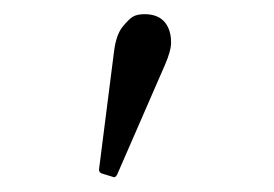

<svg xmlns="http://www.w3.org/2000/svg" viewBox="-20 -763 382 268"><path d="M121.6 -521Q118.2 -522.5 118.2 -526.4L139.2 -691.4Q142.1 -714.4 151.1 -725.6Q160.2 -736.8 166 -740Q171.9 -743.2 181.6 -743.2Q211.9 -743.2 217.8 -714.8Q218.8 -710.4 218.8 -703.6Q218.8 -691.9 210 -671.9L143.6 -519.5Q141.6 -515.6 139.2 -515.6Z"/></svg>

Font: Cardo-Italic
Style: Italic
Weight: 400
Italic angle: -12°
Designer: David J. Perry
Foundry: David J. Perry
Version: Version 0.991